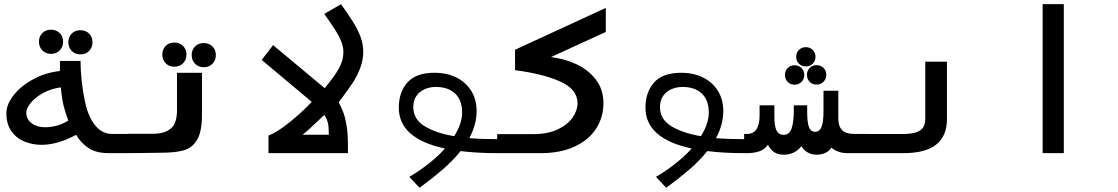

<svg xmlns="http://www.w3.org/2000/svg" viewBox="-20 -745 5440 934"><path d="M350 -89Q260 -40.5 182.5 -40.5Q137 -40.5 98 -56.8Q59 -73 35 -107.5Q11 -142 11 -194.5Q11 -236.5 46 -281.5Q81 -326.5 141 -359.2Q201 -392 271.5 -399.5V-448.5H372Q372 -398.5 378 -345.5Q384 -292.5 395 -244Q410 -176 443.2 -134.8Q476.5 -93.5 525.5 -93.5H602V0H509Q450.5 0 413.8 -22.8Q377 -45.5 350 -89ZM199 -126Q260.5 -126 312 -158.5Q295 -206 289 -232.5Q280.5 -268.5 275.5 -320Q228 -313.5 189.8 -292.5Q151.5 -271.5 129.8 -245Q108 -218.5 108 -196.5Q108 -165 133.8 -145.5Q159.5 -126 199 -126ZM169.5 -542Q169.5 -567.5 185.8 -584Q202 -600.5 228 -600.5Q254 -600.5 270.5 -584Q287 -567.5 287 -542Q287 -516.5 270.5 -499.8Q254 -483 228 -483Q202.5 -483 186 -499.8Q169.5 -516.5 169.5 -542ZM312.5 -539.5Q312.5 -565 328.8 -581.5Q345 -598 371 -598Q397 -598 413.5 -581.5Q430 -565 430 -539.5Q430 -514 413.5 -497.2Q397 -480.5 371 -480.5Q345.5 -480.5 329 -497.2Q312.5 -514 312.5 -539.5Z M601.5 -94H719Q767.5 -94 794.5 -108.5Q821.5 -123 831.2 -147.8Q841 -172.5 841 -208.5V-391H962.5V-186Q962.5 -105 939 -65.2Q915.5 -25.5 874.2 -13.8Q833 -2 762.5 -2L693.5 -1L601.5 0ZM769.5 -479.5Q769.5 -505 785.8 -521.5Q802 -538 828 -538Q854 -538 870.5 -521.5Q887 -505 887 -479.5Q887 -454 870.5 -437.2Q854 -420.5 828 -420.5Q802.5 -420.5 786 -437.2Q769.5 -454 769.5 -479.5ZM912.5 -477Q912.5 -502.5 928.8 -519Q945 -535.5 971 -535.5Q997 -535.5 1013.5 -519Q1030 -502.5 1030 -477Q1030 -451.5 1013.5 -434.8Q997 -418 971 -418Q945.5 -418 929 -434.8Q912.5 -451.5 912.5 -477Z M1496.5 -249.5 1253 -453.5 1308.5 -525.5 1559.5 -316Q1608 -374.5 1629.2 -413.2Q1650.5 -452 1650.5 -491Q1650.5 -516.5 1640.2 -542.8Q1630 -569 1611.8 -597.8Q1593.5 -626.5 1557.5 -677.5L1639 -724.5Q1677.5 -671 1700 -634.2Q1722.5 -597.5 1734.8 -563Q1747 -528.5 1747 -493.5Q1747 -453 1732.5 -414.8Q1718 -376.5 1697.8 -345.2Q1677.5 -314 1647 -273.5Q1634.5 -257.5 1627.5 -247.5Q1641.5 -221 1650.8 -196Q1660 -171 1666.2 -132.8Q1672.5 -94.5 1672.5 -41V0H1286V-85.5Q1328.5 -101.5 1390.2 -151.5Q1452 -201.5 1496.5 -249.5ZM1579.5 -89.5V-96Q1579.5 -129.5 1575 -147.8Q1570.5 -166 1557.5 -186L1546 -175Q1483.5 -114.5 1452 -89.5Z M2144.5 -22.5Q1920 -71 1920 -221Q1920 -297 1962 -344Q2004 -391 2093.5 -391Q2154 -391 2200.5 -367.8Q2247 -344.5 2272.8 -302.2Q2298.5 -260 2298.5 -204.5Q2298.5 -139 2263 -73Q2322 -68 2401.5 -68V0Q2302 0 2220.5 -10Q2182.5 37.5 2133 80Q2083.5 122.5 2021 168.5L1971 115.5Q2077 52.5 2144.5 -22.5ZM2189.5 -82.5Q2228 -143.5 2228 -198Q2228 -257.5 2194.2 -289.8Q2160.5 -322 2100 -322Q2071 -322 2046 -311.2Q2021 -300.5 2005.8 -278.5Q1990.5 -256.5 1990.5 -224Q1990.5 -165 2045.5 -131.2Q2100.5 -97.5 2189.5 -82.5Z M2398.5 -92.5H2575Q2644.5 -92.5 2693 -115.5Q2741.5 -138.5 2765.5 -173.2Q2789.5 -208 2789.5 -242.5Q2789.5 -310.5 2705.8 -348.2Q2622 -386 2485.5 -403.5V-503L2927 -706.5V-589.5L2660.5 -467.5Q2725.5 -459.5 2783.5 -432.8Q2841.5 -406 2878.5 -358Q2915.5 -310 2915.5 -243Q2915.5 -175.5 2880.5 -120.2Q2845.5 -65 2776.5 -32.5Q2707.5 0 2610 0H2398.5Z M3344.5 -22.5Q3120 -71 3120 -221Q3120 -297 3162 -344Q3204 -391 3293.5 -391Q3354 -391 3400.5 -367.8Q3447 -344.5 3472.8 -302.2Q3498.5 -260 3498.5 -204.5Q3498.5 -139 3463 -73Q3522 -68 3601.5 -68V0Q3502 0 3420.5 -10Q3382.5 37.5 3333 80Q3283.5 122.5 3221 168.5L3171 115.5Q3277 52.5 3344.5 -22.5ZM3389.5 -82.5Q3428 -143.5 3428 -198Q3428 -257.5 3394.2 -289.8Q3360.5 -322 3300 -322Q3271 -322 3246 -311.2Q3221 -300.5 3205.8 -278.5Q3190.5 -256.5 3190.5 -224Q3190.5 -165 3245.5 -131.2Q3300.5 -97.5 3389.5 -82.5Z M3715.5 -41Q3700 -18 3674.2 -9Q3648.5 0 3613.5 0H3600V-93.5H3612Q3646.5 -93.5 3660.8 -117.5Q3675 -141.5 3675 -180.5V-232.5H3747V-181.5Q3747 -129.5 3758 -109.2Q3769 -89 3792.5 -89Q3820.5 -89 3831 -121Q3841.5 -153 3841.5 -204V-232.5H3906.5V-204Q3906.5 -150 3915 -127Q3923.5 -104 3945.5 -104Q3966.5 -104 3976.2 -127Q3986 -150 3986 -206V-303.5H4058V-170Q4058 -130.5 4076.5 -112Q4095 -93.5 4134.5 -93.5H4202.5V0H4103Q4055.5 0 4024 -27Q4002.5 7.5 3950.5 7.5Q3928.5 7.5 3909.2 -3.2Q3890 -14 3878.5 -34Q3863.5 -14 3841.5 -3.2Q3819.5 7.5 3793 7.5Q3764.5 7.5 3746 -4.8Q3727.5 -17 3715.5 -41ZM3853 -468.5Q3853 -489 3866.5 -502.2Q3880 -515.5 3900 -515.5Q3920.5 -515.5 3933.8 -502Q3947 -488.5 3947 -468.5Q3947 -448.5 3933.5 -435.2Q3920 -422 3900 -422Q3880 -422 3866.5 -435.2Q3853 -448.5 3853 -468.5ZM3798.5 -380.5Q3798.5 -400.5 3812 -414Q3825.5 -427.5 3845 -427.5Q3865 -427.5 3878.8 -414Q3892.5 -400.5 3892.5 -380.5Q3892.5 -360 3879 -346.5Q3865.5 -333 3845 -333Q3825 -333 3811.8 -346.5Q3798.5 -360 3798.5 -380.5ZM3905.5 -381Q3905.5 -401 3918.8 -414.5Q3932 -428 3952 -428Q3972.5 -428 3986 -414.5Q3999.5 -401 3999.5 -381Q3999.5 -361 3986 -347.2Q3972.5 -333.5 3952 -333.5Q3932 -333.5 3918.8 -347Q3905.5 -360.5 3905.5 -381Z M4200 -93H4364Q4408 -93 4433.2 -100.2Q4458.5 -107.5 4469.8 -123.8Q4481 -140 4481 -168.5V-445H4586.5V-164.5Q4586.5 -84 4534.5 -42Q4482.5 0 4375.5 0H4200Z M5155 -725V0H5052V-725Z"/></svg>

Font: JuliaMono SemiBold
Style: Italic
Weight: 600
Italic angle: -9°
Monospace: yes
Designer: cormullion
Foundry: corm
Version: Version 0.056; ttfautohint (v1.8.4)